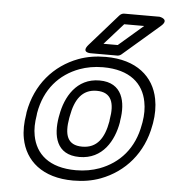

<svg xmlns="http://www.w3.org/2000/svg" viewBox="-56 -825 804 911"><g transform="rotate(5 346.5 -370.0)"><path d="M128 -269C148 -385 216 -459 310 -494C343 -506 380 -513 421 -513C550 -513 614 -452 630 -367C636 -337 636 -305 630 -269L628 -259C608 -143 540 -69 446 -34C413 -22 376 -15 335 -15C206 -15 142 -76 126 -161C120 -191 121 -223 127 -259ZM78 -269 77 -259C70 -218 69 -179 76 -143C96 -39 179 35 326 35C373 35 416 28 456 13C570 -30 654 -125 678 -259L680 -269C687 -310 687 -349 680 -385C660 -489 577 -563 430 -563C383 -563 340 -556 300 -541C186 -498 102 -403 78 -269ZM524 -269C539 -356 520 -449 410 -449C300 -449 249 -355 234 -269L232 -259C217 -171 234 -79 346 -79C457 -79 508 -172 523 -259ZM474 -269 473 -259C459 -180 426 -129 355 -129C283 -129 268 -179 282 -259L284 -269C298 -347 331 -399 401 -399C472 -399 488 -347 474 -269ZM503 -725H598L481 -624H413ZM498 -775C491 -775 482 -771 476 -764L343 -613C308 -573 356 -574 356 -574H483C489 -574 496 -576 502 -581L677 -732C718 -767 667 -775 667 -775Z"/></g></svg>

Font: Asimov
Style: WidOuIt
Weight: 500
Designer: Google
Version: Version 2.000980; 2014